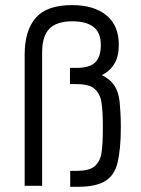

<svg xmlns="http://www.w3.org/2000/svg" viewBox="-20 -717 545 741"><path d="M251 -57.6H277.3Q322.3 -57.6 343.8 -74.2Q365.2 -91.8 371.1 -123Q377 -157.2 377 -224.6Q377 -292 371.1 -325.2Q365.2 -357.4 342.8 -376Q322.3 -392.6 271.5 -392.6H250V-455.1H277.3Q326.2 -455.1 347.7 -476.6Q369.1 -498 369.1 -543Q369.1 -590.8 341.8 -612.3Q313.5 -634.8 258.8 -634.8Q199.2 -634.8 170.9 -606.4Q142.6 -578.1 142.6 -514.6V0H75.2V-505.9Q75.2 -599.6 118.2 -648.4Q161.1 -697.3 257.8 -697.3Q343.8 -697.3 391.6 -657.2Q438.5 -618.2 438.5 -543.9Q438.5 -500 421.9 -471.7Q405.3 -443.4 373 -426.8Q403.3 -413.1 420.9 -387.7Q436.5 -364.3 441.4 -327.1Q443.4 -308.6 444.8 -283.2Q446.3 -257.8 446.3 -224.6Q446.3 -180.7 442.9 -147Q439.5 -113.3 433.6 -88.9Q421.9 -41 386.7 -18.6Q350.6 3.9 280.3 3.9H251Z"/></svg>

Font: Dinish
Style: Regular
Weight: 400
Designer: Bert Driehuis
Foundry: Playbeing
Version: Version 3.006; git-39231f3c-release